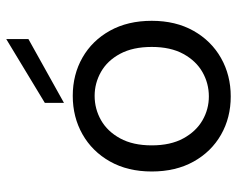

<svg xmlns="http://www.w3.org/2000/svg" viewBox="-94 -674 779 632"><g transform="rotate(-90 296.0 -357.5)"><path d="M295 12Q225 12 169 -20Q113 -52 80.5 -110.5Q48 -169 48 -248Q48 -327 81 -385.5Q114 -444 170.5 -476Q227 -508 297 -508Q367 -508 423 -476Q479 -444 511.5 -385.5Q544 -327 544 -248Q544 -169 511 -110.5Q478 -52 421.5 -20Q365 12 295 12ZM295 -60Q338 -60 375 -81Q412 -102 435 -144Q458 -186 458 -248Q458 -310 435.5 -352Q413 -394 376 -415Q339 -436 297 -436Q254 -436 217 -415Q180 -394 157 -352Q134 -310 134 -248Q134 -186 157 -144Q180 -102 216.5 -81Q253 -60 295 -60ZM274 -537V-600L484 -727V-654Z"/></g></svg>

Font: DeepMind Sans
Style: Regular
Weight: 400
Designer: Jonny Pinhorn / Modifications: Colophon Foundry
Foundry: Colophon Foundry
Version: Version 1.002; ttfautohint (v1.8.2)